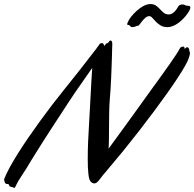

<svg xmlns="http://www.w3.org/2000/svg" viewBox="-120 -891 951 939"><path d="M808.1 -636.2Q809.1 -633.8 809.1 -629.9Q809.1 -626 807.4 -620.6Q805.7 -615.2 801.8 -603Q797.9 -591.3 784.2 -567.1Q770.5 -543 748.8 -509.8Q727.1 -476.6 697.8 -435.3Q668.5 -394 634 -347.7Q599.6 -301.3 560.8 -251.5Q522 -201.7 481 -150.9Q436.5 -96.7 408.2 -63.7Q379.9 -30.8 370.1 -17.1Q363.8 -7.8 356.4 -1Q349.1 5.9 340.8 5.9Q336.4 5.9 331.5 3.4Q326.7 1 321.8 -4.9Q318.4 -9.3 315.9 -19Q313.5 -28.8 312 -43Q310.5 -57.1 309.8 -75.2Q309.1 -93.3 309.1 -113.8Q309.1 -153.8 311 -200.2Q313 -246.6 315.9 -291Q317.9 -324.2 319.8 -361.3Q321.8 -398.4 323.7 -434.3Q325.7 -470.2 327.4 -502.7Q329.1 -535.2 331.1 -559.1L244.1 -434.1Q232.9 -418 215.1 -390.6Q197.3 -363.3 176.3 -331.1Q155.3 -298.8 132.8 -264.4Q110.4 -230 90.8 -199.2Q71.3 -168.5 56.2 -144.3Q41 -120.1 34.2 -108.9Q9.8 -66.9 -12 -34.7Q-33.7 -2.4 -43 18.1Q-45.4 23.4 -46.4 25.6Q-47.4 27.8 -48.8 27.8Q-50.3 27.8 -53 26.6Q-55.7 25.4 -61 23.9Q-72.3 22 -73.7 18.8Q-75.2 15.6 -77.1 11.2Q-78.6 8.8 -81.5 8.8Q-84.5 8.8 -85.9 8.8Q-90.3 8.8 -92.8 6.3Q-95.2 3.9 -96.7 0.2Q-98.1 -3.4 -98.9 -7.3Q-99.6 -11.2 -100.1 -14.2Q-90.3 -39.6 -72.5 -72.3Q-54.7 -105 -31.5 -141.8Q-8.3 -178.7 19.3 -218.8Q46.9 -258.8 75.9 -298.8Q105 -338.9 134.3 -377.2Q163.6 -415.5 190.9 -449.2Q231.9 -500 260.7 -536.6Q289.6 -573.2 308.3 -597.7Q327.1 -622.1 337.4 -635.3Q347.7 -648.4 351.1 -652.8Q353.5 -656.2 355 -658.9Q356.4 -661.6 358.9 -663.1Q361.3 -667.5 363.5 -670.4Q365.7 -673.3 367.2 -675.8Q370.6 -680.2 377.9 -680.2Q380.4 -680.2 382.8 -679.2Q385.3 -678.2 386.2 -675.8Q389.2 -667 391.1 -667Q392.6 -667 394.5 -671.9Q396.5 -676.8 401.9 -679.2Q404.8 -680.2 406.2 -680.4Q407.7 -680.7 408.4 -681.4Q409.2 -682.1 409.9 -683.3Q410.6 -684.6 413.1 -688Q416.5 -692.9 420.9 -692.9Q423.8 -692.9 426.5 -689.2Q429.2 -685.5 429.2 -675.8Q428.7 -670.9 428.5 -655.3Q428.2 -639.6 427.5 -616.9Q426.8 -594.2 425.8 -566.7Q424.8 -539.1 423.6 -510.5Q422.4 -481.9 420.7 -454.8Q418.9 -427.7 417 -405.8Q414.6 -377.9 414.1 -345.2Q413.6 -312.5 413.3 -279.5Q413.1 -246.6 412.8 -216.3Q412.6 -186 411.1 -164.1Q421.9 -178.7 438.2 -201.2Q454.6 -223.6 473.9 -250Q493.2 -276.4 513.7 -304.9Q534.2 -333.5 554 -360.8Q573.7 -388.2 591.1 -412.4Q608.4 -436.5 621.1 -454.1Q643.1 -484.4 666.3 -516.4Q689.5 -548.3 708.5 -575.7Q727.5 -603 740.5 -622.6Q753.4 -642.1 755.9 -647.9Q761.2 -659.2 766.6 -661.1Q772 -663.1 777.8 -663.1Q782.2 -663.1 782.2 -655.8Q782.2 -652.8 783.2 -652.8Q784.7 -652.8 788.6 -656.5Q792.5 -660.2 794.9 -660.2Q797.9 -660.2 800.3 -658.2Q802.7 -656.2 805.2 -649.9Q805.2 -647.5 805.4 -645Q805.7 -642.6 806.6 -640.6Q807.1 -638.2 808.1 -636.2ZM773.9 -869.1Q780.3 -869.1 783.9 -866.2Q787.6 -863.3 794.9 -863.3Q799.8 -863.3 805.4 -861.8Q811 -860.4 811 -854Q811 -849.1 806.6 -840.3Q802.2 -831.5 794.4 -821Q786.6 -810.5 775.9 -799.3Q765.1 -788.1 752.9 -779.1Q740.7 -770 726.8 -764.2Q712.9 -758.3 699.2 -758.3Q678.7 -758.3 665.3 -766.6Q651.9 -774.9 642.1 -785.2Q632.3 -795.4 625 -803.7Q617.7 -812 609.9 -812Q600.6 -812 592 -804.9Q583.5 -797.9 576.4 -789.1Q569.3 -780.3 564 -772.9Q558.6 -765.6 555.2 -765.1Q547.4 -764.2 541.5 -761.2Q535.6 -758.3 524.9 -758.3Q522.5 -758.3 520.5 -760Q518.6 -761.7 516.8 -763.7Q515.1 -765.6 512.7 -767.3Q510.3 -769 506.8 -769Q502 -769 502 -772Q502 -774.4 502.9 -777.1Q503.9 -779.8 504.9 -782.2Q509.3 -793.9 521.2 -809.1Q533.2 -824.2 548.6 -838.1Q564 -852.1 581.5 -861.6Q599.1 -871.1 615.2 -871.1Q632.8 -871.1 643.6 -863Q654.3 -855 663.1 -845.5Q671.9 -835.9 681.4 -828.1Q690.9 -820.3 706.1 -820.3Q717.3 -820.3 729.2 -830.1Q741.2 -839.8 751 -858.4Q754.9 -864.3 760 -866.7Q765.1 -869.1 773.9 -869.1Z"/></svg>

Font: Oregano
Style: Italic
Weight: 400
Italic angle: -12°
Designer: Astigmatic (AOETI)
Foundry: Astigmatic (AOETI)
Version: Version 1.000